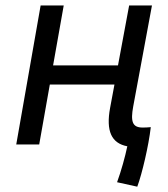

<svg xmlns="http://www.w3.org/2000/svg" viewBox="-20 -538 626 715"><path d="M491.2 157.2C508.8 109.9 533.7 4.4 541.5 -64.5C530.8 -63.5 521 -63 511.2 -63C472.7 -63 465.8 -85.4 476.1 -141.6L545.9 -517.6H460.9L419.4 -294.4H177.7L217.3 -517.6H131.3L40.5 0H126L165.5 -223.1H406.2L390.1 -136.7C374 -49.8 395 -4.4 454.1 6.8C445.8 46.4 431.6 97.7 416 140.6Z"/></svg>

Font: Cascadia Mono NF SemiLight
Style: Italic
Weight: 350
Italic angle: -10°
Monospace: yes
Designer: Aaron Bell
Foundry: Saja Typeworks
Version: Version 2404.023